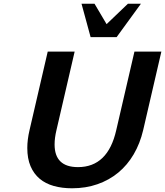

<svg xmlns="http://www.w3.org/2000/svg" viewBox="-20 -1000 889 1034"><path d="M127 -203Q127 -248 139 -299L237 -722H382L284 -299Q279 -278 276.5 -259Q274 -240 274 -222Q274 -100 400 -100Q561 -100 606 -299L704 -722H849L751 -299Q734 -227 700 -169Q666 -111 617 -70.5Q568 -30 505 -8Q442 14 368 14Q314 14 269.5 1.5Q225 -11 193.5 -37.5Q162 -64 144.5 -105Q127 -146 127 -203ZM608 -800H468L419 -980H489L554 -870L669 -980H739Z"/></svg>

Font: Perun
Style: Bold Italic
Weight: 700
Italic angle: -12°
Foundry: Copyright (c) Stefan Peev, Context Ltd, 2016
Version: Version 1.027